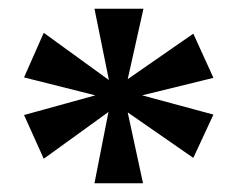

<svg xmlns="http://www.w3.org/2000/svg" viewBox="-20 -781 542 439"><path d="M196 -362 228 -525 80 -418 35 -518 198 -563 35 -604 80 -706 229 -598 196 -761H308L272 -600L422 -704L468 -603L305 -563L468 -519L422 -420L272 -524L307 -362Z"/></svg>

Font: Noto Serif Hebrew
Style: Bold
Weight: 700
Version: Version 2.003